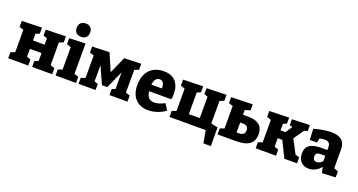

<svg xmlns="http://www.w3.org/2000/svg" viewBox="-50 -1597 4810 2577"><g transform="rotate(20 2355.0 -308.5)"><path d="M653 -541V-455L592 -431V-108L653 -86V0H367V-86L422 -105V-218H256V-105L311 -86V0H25V-86L86 -108V-426L25 -448V-533L311 -541V-455L256 -433V-338H422V-430L367 -448V-533Z M933 -541V-107L994 -86V0H702V-86L763 -107V-427L702 -448V-533ZM749 -699Q749 -745 775.5 -770Q802 -795 846 -795Q889 -795 915 -770.5Q941 -746 941 -700Q941 -654 914.5 -629Q888 -604 845 -604Q801 -604 775 -628.5Q749 -653 749 -699Z M1729 -541V-455L1668 -431V-107L1729 -86V0H1472V-86L1520 -105V-342L1408 -92L1332 -89L1221 -335V-105L1273 -86V0H1030V-86L1091 -107V-426L1030 -448V-533L1275 -541L1382 -294L1488 -533Z M2271 -231H1953Q1960 -174 1987 -142.5Q2014 -111 2068 -111Q2133 -111 2215 -156L2271 -68Q2213 -27 2150.5 -6.5Q2088 14 2027 14Q1911 14 1843.5 -56.5Q1776 -127 1776 -258Q1776 -348 1809 -414Q1842 -480 1903.5 -515.5Q1965 -551 2048 -551Q2165 -551 2221.5 -485.5Q2278 -420 2278 -311Q2278 -270 2271 -231ZM1952 -324H2103Q2102 -377 2086 -403.5Q2070 -430 2034 -430Q1997 -430 1977 -401Q1957 -372 1952 -324Z M2983 -88 2984 178H2878L2846 0H2329V-86L2390 -108V-426L2329 -448V-533L2613 -541V-455L2560 -433V-124H2716V-430L2664 -448V-533L2947 -541V-455L2886 -431V-109Z M3324 -365Q3425 -365 3479 -321.5Q3533 -278 3533 -188Q3533 -95 3471.5 -47.5Q3410 0 3280 0H3015V-86L3076 -107V-427L3015 -448V-533L3321 -541V-455L3246 -433V-365ZM3275 -112Q3321 -112 3342 -129.5Q3363 -147 3363 -185Q3363 -220 3344 -237Q3325 -254 3285 -254H3246V-112Z M3989 -298 4092 -103 4150 -86V0H3969L3857 -229H3791V-108L3850 -86V0H3560V-86L3621 -107V-428L3560 -448V-533L3841 -541V-455L3791 -434V-340H3860L3926 -438L3884 -447V-533L4137 -542V-456L4089 -444Z M4642 -109 4703 -86V0L4509 9L4491 -74Q4456 -31 4412 -8.5Q4368 14 4320 14Q4250 14 4208 -30Q4166 -74 4166 -150Q4166 -232 4219.5 -269.5Q4273 -307 4383 -307H4472V-348Q4472 -389 4452.5 -408Q4433 -427 4393 -427Q4367 -427 4320 -417L4308 -354H4204L4196 -511Q4341 -551 4440 -551Q4541 -551 4591.5 -508.5Q4642 -466 4642 -379ZM4472 -146V-225H4411Q4370 -225 4353 -212Q4336 -199 4336 -169Q4336 -138 4350.5 -122Q4365 -106 4389 -106Q4429 -106 4472 -146Z"/></g></svg>

Font: Bitter Pro ExtraBold
Style: Regular
Weight: 800
Designer: Sol Matas, and Bitter project Authors
Foundry: Sol Matas
Version: Version 1.010